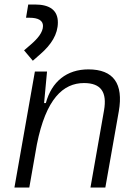

<svg xmlns="http://www.w3.org/2000/svg" viewBox="-20 -837 626 857"><path d="M44.4 0H110.8L144.5 -191.9C185.1 -396.5 262.2 -466.3 355 -466.3C431.2 -466.3 458.5 -425.3 444.3 -344.2L383.8 0H450.2L510.3 -340.3C531.7 -463.4 486.8 -527.3 374.5 -527.3C277.8 -527.3 210.4 -472.7 184.6 -377H176.8L189.9 -517.6H135.7ZM126.5 -565.9 161.6 -596.7C208.5 -637.7 238.3 -683.6 238.3 -736.8C238.3 -790 203.6 -816.9 136.2 -816.9H106L96.2 -757.8H111.3C151.4 -757.8 171.9 -745.1 171.9 -721.2C171.9 -692.4 147.5 -664.1 118.2 -638.7L87.4 -612.3Z"/></svg>

Font: Cascadia Mono NF Light
Style: Italic
Weight: 300
Italic angle: -10°
Monospace: yes
Designer: Aaron Bell
Foundry: Saja Typeworks
Version: Version 2404.023